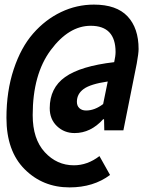

<svg xmlns="http://www.w3.org/2000/svg" viewBox="-20 -666 640 834"><path d="M282 148Q166 148 87 69Q8 -10 8 -154Q8 -270 39.5 -365Q71 -460 124 -520.5Q177 -581 245 -613.5Q313 -646 388 -646Q486 -646 534 -595Q582 -544 582 -453Q582 -434 574 -390L516 -100H433L432 -148H428Q374 -88 304 -88Q259 -88 227.5 -118Q196 -148 196 -196Q196 -284 263 -331.5Q330 -379 476 -396Q482 -423 482 -440Q482 -554 374 -554Q279 -554 200.5 -448.5Q122 -343 122 -166Q122 -62 174.5 -5Q227 52 301 52Q360 52 412 12L458 94Q386 148 282 148ZM354 -186Q391 -186 428 -214L448 -312Q373 -301 343.5 -279.5Q314 -258 314 -224Q314 -206 325 -196Q336 -186 354 -186Z"/></svg>

Font: TypoPRO Source Code Pro
Style: Italic
Weight: 900
Italic angle: -11°
Monospace: yes
Designer: Paul D. Hunt, Teo Tuominen
Foundry: Adobe Systems Incorporated
Version: Version 1.030;PS 1.0;hotconv 1.0.84;makeotf.lib2.5.63406